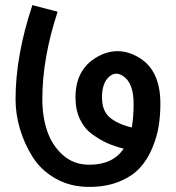

<svg xmlns="http://www.w3.org/2000/svg" viewBox="-20 -725 690 753"><path d="M41 -336Q41 -507 107 -705L206 -679Q146 -497 146 -336Q146 -268 165 -211.5Q184 -155 226.5 -117Q269 -79 330 -79Q423 -79 465 -142Q429 -151 400 -164Q371 -177 340.5 -199.5Q310 -222 293 -258.5Q276 -295 276 -343Q276 -452 359 -500.5Q442 -549 525.5 -499Q609 -449 609 -319Q609 -273 602.5 -231.5Q596 -190 577.5 -145Q559 -100 529 -67Q499 -34 448 -13Q397 8 330 8Q256 8 198.5 -24.5Q141 -57 108 -109.5Q75 -162 58 -220Q41 -278 41 -336ZM380 -343Q380 -290 411 -264Q442 -238 497 -225Q504 -266 504 -319Q504 -401 461 -428Q429 -448 402 -418Q380 -393 380 -343Z"/></svg>

Font: LT Superior Semi-bold
Style: Regular
Weight: 600
Designer: Daniel Lyons
Foundry: LyonsType
Version: Version 1.0